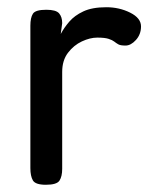

<svg xmlns="http://www.w3.org/2000/svg" viewBox="-20 -501 446 531"><path d="M107 10Q78 10 71 -2Q64 -14 64 -36V-430Q64 -452 71 -463Q78 -474 108 -474Q135 -474 143.5 -464Q152 -454 152 -437L148 -407Q157 -424 171.5 -441Q186 -458 210.5 -469.5Q235 -481 274 -481Q310 -481 340 -466Q370 -451 370 -428Q370 -406 356 -390.5Q342 -375 327 -375Q313 -375 307 -378.5Q301 -382 296 -386Q291 -390 280.5 -393.5Q270 -397 249 -397Q229 -397 206.5 -386.5Q184 -376 168 -355Q152 -334 152 -302V-34Q152 -13 144.5 -1.5Q137 10 107 10Z"/></svg>

Font: Fredoka
Style: Regular
Weight: 400
Designer: Ben Nathan
Foundry: Milena B. Brandão, Ben Nathan
Version: Version 2.001